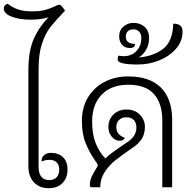

<svg xmlns="http://www.w3.org/2000/svg" viewBox="-46 -990 1010 1015"><path d="M311 -93Q311 -49 284 -22Q257 5 212 5Q163 5 133.5 -26Q104 -57 104 -112V-617Q104 -718 131 -781Q158 -844 210 -899Q174 -886 115 -886Q57 -886 15.5 -902Q-26 -918 -26 -945Q-26 -955 -19.5 -962Q-13 -969 -5 -970Q17 -952 47 -941Q77 -930 124 -930Q168 -930 195.5 -938Q223 -946 247 -958Q261 -965 266 -965Q272 -965 275.5 -962Q279 -959 284 -953L298 -934Q243 -876 218 -843.5Q193 -811 175.5 -758Q158 -705 158 -624V-108Q158 -74 172 -56Q186 -38 214 -38Q240 -38 253.5 -53Q267 -68 267 -93Q267 -118 253.5 -131.5Q240 -145 217 -145Q192 -145 174 -136V-142Q174 -158 187.5 -170Q201 -182 224 -182Q262 -182 286.5 -159.5Q311 -137 311 -93Z M864 -358V0H812V-353Q812 -443 768 -492.5Q724 -542 632 -542Q543 -542 492 -490Q441 -438 441 -347Q441 -282 459 -235Q477 -188 511 -152Q528 -170 561 -193Q594 -216 601 -221L631 -241Q675 -272 675 -315Q675 -341 661.5 -355.5Q648 -370 623 -370Q598 -370 583.5 -356Q569 -342 569 -319Q569 -297 580 -283.5Q591 -270 614 -261Q607 -246 587 -246Q563 -246 545 -267Q527 -288 527 -318Q527 -359 554 -385Q581 -411 623 -411Q667 -411 693.5 -383.5Q720 -356 720 -320Q720 -283 704 -257Q688 -231 655 -209Q591 -165 560 -139.5Q529 -114 506.5 -79Q484 -44 484 0H440Q435 0 432 -2Q429 -4 429 -11Q429 -34 437.5 -53.5Q446 -73 460 -95Q462 -98 466.5 -105.5Q471 -113 471 -116Q471 -120 465 -129Q459 -138 457 -141Q428 -182 407.5 -231Q387 -280 387 -352Q387 -421 418.5 -474Q450 -527 505.5 -556.5Q561 -586 632 -586Q746 -586 805 -526.5Q864 -467 864 -358Z M919 -821Q919 -773 885.5 -733.5Q852 -694 797.5 -671.5Q743 -649 683 -649Q576 -649 576 -675Q576 -678 579 -696Q591 -693 608 -693Q649 -693 675 -720Q701 -747 701 -788Q701 -811 689.5 -823Q678 -835 659 -835Q640 -835 629.5 -824.5Q619 -814 619 -797Q619 -758 668 -758Q668 -748 661 -742Q654 -736 641 -736Q615 -736 599.5 -753Q584 -770 584 -798Q584 -830 606.5 -849.5Q629 -869 660 -869Q694 -869 718 -848.5Q742 -828 742 -788Q742 -756 727.5 -729Q713 -702 688 -686Q766 -693 816.5 -732Q867 -771 870 -865Q894 -865 906.5 -855Q919 -845 919 -821Z"/></svg>

Font: Krub Light
Style: Regular
Weight: 300
Designer: Ekaluck Peanpanawate
Foundry: Cadson Demak Co.,Ltd.
Version: Version 1.000; ttfautohint (v1.6)